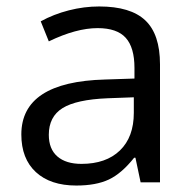

<svg xmlns="http://www.w3.org/2000/svg" viewBox="-20 -564 596 594"><path d="M475 -365Q475 -458 429.5 -501Q384 -544 287 -544Q240 -544 193 -532Q146 -520 106 -498L131 -436Q216 -477 282 -477Q342 -477 369 -447Q396 -417 396 -354V-321L305 -318Q46 -311 46 -148Q46 -73 91 -31.5Q136 10 216 10Q277 10 316.5 -8.5Q356 -27 395 -76H399L415 0H475ZM131 -147Q131 -203 173.5 -229.5Q216 -256 313 -260L394 -263V-215Q394 -140 351 -98.5Q308 -57 232 -57Q184 -57 157.5 -80Q131 -103 131 -147Z"/></svg>

Font: OpenSansMMV
Style: Regular
Weight: 400
Designer: Steve Matteson
Foundry: Ascender Corporation
Version: Version 4.000